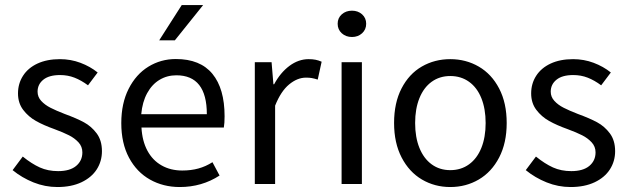

<svg xmlns="http://www.w3.org/2000/svg" viewBox="-20 -734 2506 766"><path d="M211.9 -51.3Q258.8 -51.3 283.7 -72Q308.6 -92.8 308.6 -126Q308.6 -149.4 293 -166.3Q277.3 -183.1 255.1 -194.3Q232.9 -205.6 197.3 -218.8Q154.8 -233.9 123.8 -251.2Q92.8 -268.6 72.3 -295.9Q51.8 -323.2 51.8 -361.3Q51.8 -400.4 71.8 -431.6Q91.8 -462.9 129.6 -480.5Q167.5 -498 219.2 -498Q262.2 -498 301 -483.4Q339.8 -468.8 369.6 -444.8L331.1 -393.6Q304.2 -413.6 277.3 -424.1Q250.5 -434.6 219.7 -434.6Q175.8 -434.6 152.8 -416Q129.9 -397.5 129.9 -368.2Q129.9 -347.2 144.5 -331.3Q159.2 -315.4 181.6 -304Q204.1 -292.5 238.3 -279.3Q285.2 -262.2 314.9 -246.1Q344.7 -230 365.7 -201.9Q386.7 -173.8 386.7 -130.9Q386.7 -90.8 366 -58.3Q345.2 -25.9 304.9 -6.8Q264.6 12.2 209 12.2Q159.7 12.2 113.5 -6.3Q67.4 -24.9 30.3 -55.2L70.8 -109.4Q106.4 -80.6 138.9 -65.9Q171.4 -51.3 211.9 -51.3Z M876 -270Q876 -242.7 873 -225.1H544.4Q547.4 -171.4 568.1 -132.8Q588.9 -94.2 624.8 -74Q660.6 -53.7 707 -53.7Q742.2 -53.7 771.5 -61.8Q800.8 -69.8 827.6 -86.9L856 -33.7Q785.2 12.2 697.3 12.2Q631.3 12.2 578.4 -17.6Q525.4 -47.4 494.6 -105Q463.9 -162.6 463.9 -242.7Q463.9 -321.8 493.2 -379.6Q522.5 -437.5 572 -468Q621.6 -498.5 681.6 -498.5Q778.8 -498.5 827.4 -439.5Q876 -380.4 876 -270ZM683.6 -433.6Q646.5 -433.6 616.5 -415.5Q586.4 -397.5 567.1 -362.3Q547.9 -327.1 543.5 -278.3H805.2Q805.2 -433.6 683.6 -433.6ZM615.2 -573.2 705.1 -713.9H790.5L677.7 -573.2Z M1063.5 -485.8 1070.8 -397.9H1073.7Q1098.6 -444.3 1134.8 -471.2Q1170.9 -498 1211.4 -498Q1227.1 -498 1239 -495.6Q1251 -493.2 1263.2 -487.8L1247.6 -416.5Q1233.4 -420.9 1223.9 -422.6Q1214.4 -424.3 1200.7 -424.3Q1166.5 -424.3 1133.5 -397.2Q1100.6 -370.1 1077.6 -312.5V0H996.6V-485.8Z M1384.3 -691.4Q1408.2 -691.4 1424.6 -676.8Q1440.9 -662.1 1440.9 -639.2Q1440.9 -616.2 1424.6 -601.3Q1408.2 -586.4 1384.3 -586.4Q1359.9 -586.4 1343.5 -601.3Q1327.1 -616.2 1327.1 -639.2Q1327.1 -662.1 1343.5 -676.8Q1359.9 -691.4 1384.3 -691.4ZM1423.8 -485.8V0H1342.8V-485.8Z M2001.5 -243.2Q2001.5 -163.6 1971.4 -105.7Q1941.4 -47.9 1890.1 -17.8Q1838.9 12.2 1776.4 12.2Q1714.4 12.2 1663.3 -17.8Q1612.3 -47.9 1582.3 -105.7Q1552.2 -163.6 1552.2 -243.2Q1552.2 -323.7 1582 -381.3Q1611.8 -439 1662.8 -468.5Q1713.9 -498 1776.4 -498Q1838.9 -498 1890.1 -468.3Q1941.4 -438.5 1971.4 -380.9Q2001.5 -323.2 2001.5 -243.2ZM1917.5 -243.2Q1917.5 -299.8 1900.4 -342.3Q1883.3 -384.8 1851.3 -407.7Q1819.3 -430.7 1776.4 -430.7Q1733.9 -430.7 1702.1 -407.7Q1670.4 -384.8 1653.3 -342.3Q1636.2 -299.8 1636.2 -243.2Q1636.2 -186.5 1653.3 -144Q1670.4 -101.6 1702.1 -78.4Q1733.9 -55.2 1776.4 -55.2Q1819.3 -55.2 1851.3 -78.4Q1883.3 -101.6 1900.4 -144Q1917.5 -186.5 1917.5 -243.2Z M2259.3 -51.3Q2306.2 -51.3 2331.1 -72Q2356 -92.8 2356 -126Q2356 -149.4 2340.3 -166.3Q2324.7 -183.1 2302.5 -194.3Q2280.3 -205.6 2244.6 -218.8Q2202.1 -233.9 2171.1 -251.2Q2140.1 -268.6 2119.6 -295.9Q2099.1 -323.2 2099.1 -361.3Q2099.1 -400.4 2119.1 -431.6Q2139.2 -462.9 2177 -480.5Q2214.8 -498 2266.6 -498Q2309.6 -498 2348.4 -483.4Q2387.2 -468.8 2417 -444.8L2378.4 -393.6Q2351.6 -413.6 2324.7 -424.1Q2297.9 -434.6 2267.1 -434.6Q2223.1 -434.6 2200.2 -416Q2177.2 -397.5 2177.2 -368.2Q2177.2 -347.2 2191.9 -331.3Q2206.5 -315.4 2229 -304Q2251.5 -292.5 2285.6 -279.3Q2332.5 -262.2 2362.3 -246.1Q2392.1 -230 2413.1 -201.9Q2434.1 -173.8 2434.1 -130.9Q2434.1 -90.8 2413.3 -58.3Q2392.6 -25.9 2352.3 -6.8Q2312 12.2 2256.3 12.2Q2207 12.2 2160.9 -6.3Q2114.7 -24.9 2077.6 -55.2L2118.2 -109.4Q2153.8 -80.6 2186.3 -65.9Q2218.8 -51.3 2259.3 -51.3Z"/></svg>

Font: Varta
Style: Regular
Weight: 400
Designer: Joana Correia, Viktoriya Grabowska, Eben Sorkin
Foundry: Sorkin Type
Version: Version 1.002; ttfautohint (v1.3) -l 8 -r 24 -G 200 -x 12 -H